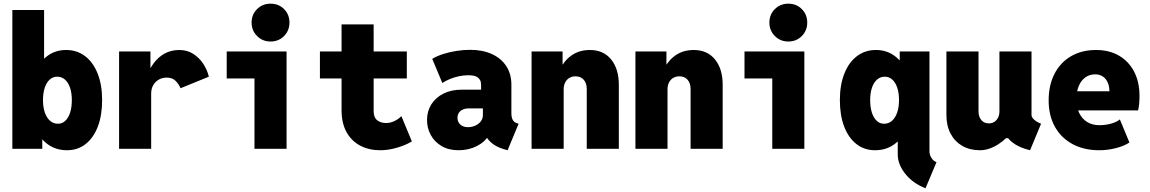

<svg xmlns="http://www.w3.org/2000/svg" viewBox="-20 -806 6228 1040"><path d="M46.9 0V-752H218.8V-488.3H230.5L209 -398.4V-110.4L229.5 -55.7H209V0ZM342.8 7.8Q282.2 7.8 237.1 -25.6Q191.9 -59.1 167.2 -120.1Q142.6 -181.2 142.6 -263.7Q142.6 -346.2 166.7 -407.2Q190.9 -468.3 234.9 -501.7Q278.8 -535.2 337.9 -535.2Q397.5 -535.2 441.2 -501.7Q484.9 -468.3 509 -407.2Q533.2 -346.2 533.2 -263.7Q533.2 -181.2 509.8 -120.1Q486.3 -59.1 443.6 -25.6Q400.9 7.8 342.8 7.8ZM293.9 -135.7Q316.9 -135.7 333.7 -151.6Q350.6 -167.5 359.9 -196.3Q369.1 -225.1 369.1 -263.7Q369.1 -302.2 359.4 -330.8Q349.6 -359.4 331.8 -375Q314 -390.6 290 -390.6Q266.6 -390.6 249.3 -375Q231.9 -359.4 222.4 -330.8Q212.9 -302.2 212.9 -263.7Q212.9 -225.1 222.9 -196.3Q232.9 -167.5 251.2 -151.6Q269.5 -135.7 293.9 -135.7Z M625 0V-527.3H794.9V-438.5H814.5L771.5 -378.9Q785.2 -425.3 810.3 -460.4Q835.4 -495.6 870.8 -515.4Q906.2 -535.2 951.2 -535.2Q993.7 -535.2 1026.4 -514.4Q1059.1 -493.7 1080.8 -460.7Q1102.5 -427.7 1111.3 -390.6L958 -328.1Q947.8 -351.6 930.4 -368.7Q913.1 -385.7 882.8 -385.7Q859.9 -385.7 840.8 -375.2Q821.8 -364.7 810.3 -345.2Q798.8 -325.7 798.8 -298.8V0Z M1358.4 0V-527.3H1532.2V0ZM1208 -380.9V-527.3H1532.2V-380.9ZM1445.3 -581.1Q1402.3 -581.1 1372.6 -610.8Q1342.8 -640.6 1342.8 -683.6Q1342.8 -727.5 1372.6 -756.8Q1402.3 -786.1 1445.3 -786.1Q1489.3 -786.1 1518.6 -756.8Q1547.9 -727.5 1547.9 -683.6Q1547.9 -640.6 1518.6 -610.8Q1489.3 -581.1 1445.3 -581.1Z M2040 7.8Q1978.5 7.8 1931.2 -17.1Q1883.8 -42 1856.9 -90.6Q1830.1 -139.2 1830.1 -210V-673.8H2003.9V-204.1Q2003.9 -169.9 2022.9 -154.8Q2042 -139.6 2071.3 -139.6Q2094.2 -139.6 2116.2 -150.1Q2138.2 -160.6 2154.3 -176.8L2210.9 -40Q2177.2 -19.5 2130.4 -5.9Q2083.5 7.8 2040 7.8ZM1712.9 -380.9V-527.3H2183.6V-380.9Z M2463.9 7.8Q2410.6 7.8 2372.3 -14.6Q2334 -37.1 2313.5 -74.5Q2293 -111.8 2293 -156.2Q2293 -203.6 2316.4 -240.7Q2339.8 -277.8 2382.1 -299.1Q2424.3 -320.3 2481.4 -320.3H2612.3V-218.8H2518.6Q2500.5 -218.8 2486.8 -212.6Q2473.1 -206.5 2465.6 -195.1Q2458 -183.6 2458 -168Q2458 -153.8 2464.6 -142.3Q2471.2 -130.9 2484.1 -124Q2497.1 -117.2 2515.6 -117.2Q2536.1 -117.2 2554.4 -125.5Q2572.8 -133.8 2584.2 -148.4Q2595.7 -163.1 2595.7 -182.6V-250L2585.9 -269.5V-345.7Q2585.9 -361.3 2580.8 -371.3Q2575.7 -381.3 2566.7 -387.5Q2557.6 -393.6 2544.9 -396Q2532.2 -398.4 2516.6 -398.4Q2491.7 -398.4 2466.3 -393.1Q2440.9 -387.7 2417.7 -378.2Q2394.5 -368.7 2376 -356.4L2321.3 -487.3Q2346.2 -502.4 2380.6 -513.4Q2415 -524.4 2452.9 -530.3Q2490.7 -536.1 2526.4 -536.1Q2594.7 -536.1 2645 -512.9Q2695.3 -489.7 2722.7 -447.3Q2750 -404.8 2750 -347.7V-194.3Q2750 -170.9 2756.8 -157.7Q2763.7 -144.5 2777.3 -139.6L2789.1 -135.7L2729.5 7.8L2709 2Q2666 -10.7 2639.4 -34.7Q2612.8 -58.6 2605.5 -87.9L2648.4 -57.6H2570.3L2622.1 -68.4Q2608.9 -38.6 2564.2 -15.4Q2519.5 7.8 2463.9 7.8Z M2859.4 0V-527.3H3027.3V-457H3049.8L3006.8 -397.5Q3016.6 -456.1 3062.5 -495.6Q3108.4 -535.2 3174.8 -535.2Q3249 -535.2 3290.5 -483.9Q3332 -432.6 3332 -346.7V0H3158.2V-324.2Q3158.2 -356 3141.6 -374.3Q3125 -392.6 3097.7 -392.6Q3078.6 -392.6 3064.2 -384Q3049.8 -375.5 3041.5 -359.6Q3033.2 -343.8 3033.2 -322.3V0Z M3421.9 0V-527.3H3589.8V-457H3612.3L3569.3 -397.5Q3579.1 -456.1 3625 -495.6Q3670.9 -535.2 3737.3 -535.2Q3811.5 -535.2 3853 -483.9Q3894.5 -432.6 3894.5 -346.7V0H3720.7V-324.2Q3720.7 -356 3704.1 -374.3Q3687.5 -392.6 3660.2 -392.6Q3641.1 -392.6 3626.7 -384Q3612.3 -375.5 3604 -359.6Q3595.7 -343.8 3595.7 -322.3V0Z M4163.1 0V-527.3H4336.9V0ZM4012.7 -380.9V-527.3H4336.9V-380.9ZM4250 -581.1Q4207 -581.1 4177.2 -610.8Q4147.5 -640.6 4147.5 -683.6Q4147.5 -727.5 4177.2 -756.8Q4207 -786.1 4250 -786.1Q4293.9 -786.1 4323.2 -756.8Q4352.5 -727.5 4352.5 -683.6Q4352.5 -640.6 4323.2 -610.8Q4293.9 -581.1 4250 -581.1Z M4993.2 213.9Q4925.3 187.5 4884 136Q4842.8 84.5 4842.8 30.3V-44.9H4819.3L4851.6 -84V-418L4837.9 -480.5H4853.5V-527.3H5014.6V13.7Q5014.6 31.7 5024.7 48.6Q5034.7 65.4 5052.7 72.3ZM4719.7 7.8Q4662.1 7.8 4619.1 -25.6Q4576.2 -59.1 4552.7 -120.1Q4529.3 -181.2 4529.3 -263.7Q4529.3 -346.2 4553.5 -407.2Q4577.6 -468.3 4621.6 -501.7Q4665.5 -535.2 4724.6 -535.2Q4784.2 -535.2 4827.9 -501.7Q4871.6 -468.3 4895.8 -407.2Q4919.9 -346.2 4919.9 -263.7Q4919.9 -181.2 4895.3 -120.1Q4870.6 -59.1 4825.7 -25.6Q4780.8 7.8 4719.7 7.8ZM4768.6 -135.7Q4793.5 -135.7 4811.5 -151.6Q4829.6 -167.5 4839.6 -196.3Q4849.6 -225.1 4849.6 -263.7Q4849.6 -302.2 4840.1 -330.8Q4830.6 -359.4 4813.2 -375Q4795.9 -390.6 4772.5 -390.6Q4748.5 -390.6 4730.7 -375Q4712.9 -359.4 4703.1 -330.8Q4693.4 -302.2 4693.4 -263.7Q4693.4 -225.1 4702.6 -196.3Q4711.9 -167.5 4729 -151.6Q4746.1 -135.7 4768.6 -135.7Z M5288.1 7.8Q5232.9 7.8 5192.1 -15.9Q5151.4 -39.6 5128.9 -82.3Q5106.4 -125 5106.4 -182.6V-527.3H5280.3V-203.1Q5280.3 -173.8 5295.4 -155.8Q5310.5 -137.7 5336.9 -137.7Q5353.5 -137.7 5366.2 -146Q5378.9 -154.3 5386.2 -168.9Q5393.6 -183.6 5393.6 -203.1V-527.3H5567.4V-182.6Q5567.4 -170.4 5582 -157.5Q5596.7 -144.5 5619.1 -135.7L5559.6 7.8Q5499.5 -6.3 5463.1 -35.2Q5426.8 -64 5425.8 -97.7L5456.1 -57.6H5391.6L5470.7 -106.4Q5435.5 -54.7 5385.7 -23.4Q5335.9 7.8 5288.1 7.8Z M5934.6 7.8Q5851.6 7.8 5789.8 -25.4Q5728 -58.6 5694.1 -119.4Q5660.2 -180.2 5660.2 -261.7Q5660.2 -344.7 5691.9 -406.2Q5723.6 -467.8 5781.5 -501.5Q5839.4 -535.2 5917 -535.2Q5988.8 -535.2 6041.5 -504.4Q6094.2 -473.6 6123.3 -417.7Q6152.3 -361.8 6152.3 -286.1Q6152.3 -265.1 6150.4 -243.7Q6148.4 -222.2 6144.5 -208H5798.8V-311.5H5989.3Q5989.3 -339.4 5979.7 -360.1Q5970.2 -380.9 5952.9 -392.1Q5935.5 -403.3 5912.1 -403.3Q5881.3 -403.3 5858.4 -386.5Q5835.4 -369.6 5823 -339.4Q5810.5 -309.1 5810.5 -267.6Q5810.5 -225.1 5825.9 -193.6Q5841.3 -162.1 5869.1 -145Q5897 -127.9 5934.6 -127.9Q5969.2 -127.9 5999.5 -136.7Q6029.8 -145.5 6045.9 -159.2L6097.7 -34.2Q6069.3 -15.1 6024.7 -3.7Q5980 7.8 5934.6 7.8Z"/></svg>

Font: Reddit Mono Black
Style: Regular
Weight: 900
Monospace: yes
Designer: Stephen Hutchings
Foundry: Reddit
Version: Version 1.014